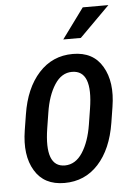

<svg xmlns="http://www.w3.org/2000/svg" viewBox="-53 -773 556 823"><g transform="rotate(-5 225.0 -361.5)"><path d="M137.7 -230Q111.8 -64.9 199.7 -64.9Q245.6 -65.4 275.4 -111.3Q305.2 -157.2 316.9 -230L327.6 -297.4Q354 -461.9 264.2 -461.9Q219.2 -461.9 189.5 -416Q159.7 -370.1 148.4 -297.4ZM401.4 -470.7Q441.4 -403.3 424.3 -297.4L413.6 -230Q395.5 -117.2 337.4 -53.7Q279.3 9.8 191.4 9.8Q103.5 9.8 64 -56.6Q23.9 -123 41 -230L51.8 -297.4Q69.3 -409.2 127.9 -473.6Q186.5 -538.1 274.4 -538.1Q362.3 -538.1 401.4 -470.7ZM334.5 -733.4H444.8L314.9 -603.5H239.3Z"/></g></svg>

Font: RobotoCondensed-Italic
Style: Italic
Weight: 400
Designer: Google
Version: Version 1.200311; 2013